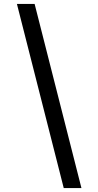

<svg xmlns="http://www.w3.org/2000/svg" viewBox="-20 -796 500 976"><path d="M304 160 66 -776H156L394 160Z"/></svg>

Font: Inclusive Sans
Style: Italic
Weight: 400
Italic angle: -7°
Designer: Olivia King
Foundry: Olivia King
Version: Version 2.004